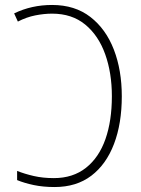

<svg xmlns="http://www.w3.org/2000/svg" viewBox="-20 -744 570 774"><path d="M200 10Q154 10 116 2Q78 -6 49 -18V-55Q79 -43 116 -34.5Q153 -26 197 -26Q274 -26 326.5 -67.5Q379 -109 405 -183Q431 -257 431 -356Q431 -450 404 -525.5Q377 -601 323.5 -645Q270 -689 190 -689Q158 -689 122.5 -682Q87 -675 52 -657L37 -690Q107 -724 190 -724Q282 -724 344.5 -675.5Q407 -627 439 -544Q471 -461 471 -356Q471 -246 439.5 -163.5Q408 -81 348 -35.5Q288 10 200 10Z"/></svg>

Font: Noto Sans Mono Condensed ExtraLight
Style: Regular
Weight: 200
Width: 3
Designer: Monotype Design Team
Foundry: Monotype Imaging Inc.
Version: Version 2.014; ttfautohint (v1.8.4.7-5d5b)